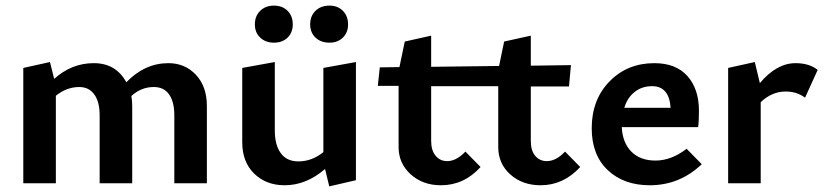

<svg xmlns="http://www.w3.org/2000/svg" viewBox="-20 -653 2934 684"><path d="M580 -428Q639 -428 678 -386.5Q717 -345 717 -275V0H601V-243Q601 -290 582.5 -316.5Q564 -343 528 -343Q483 -343 448 -311Q451 -294 451 -275V0H335V-243Q335 -290 316 -316.5Q297 -343 262 -343Q218 -343 179 -312V0H63V-411L158 -432L173 -372Q235 -428 314 -428Q393 -428 430 -360Q496 -428 580 -428Z M888 -566Q888 -596 907 -614.5Q926 -633 956 -633Q986 -633 1004.5 -614.5Q1023 -596 1023 -566Q1023 -537 1004.5 -519Q986 -501 956 -501Q926 -501 907 -519Q888 -537 888 -566ZM1154 -501Q1123 -501 1104 -519Q1085 -537 1085 -566Q1085 -596 1104 -614.5Q1123 -633 1154 -633Q1183 -633 1201.5 -614.5Q1220 -596 1220 -566Q1220 -537 1201.5 -519Q1183 -501 1154 -501ZM1132 -411 1248 -432V-11L1153 11L1138 -51Q1071 7 994 7Q928 7 885.5 -34.5Q843 -76 843 -146V-411L959 -432V-188Q959 -136 980.5 -107Q1002 -78 1043 -78Q1091 -78 1132 -111Z M1993 -113 2047 -58Q1987 7 1906 7Q1841 7 1798 -31.5Q1755 -70 1755 -129V-346H1516V-151Q1516 -117 1532 -98Q1548 -79 1573 -79Q1606 -79 1638 -113L1692 -58Q1633 7 1551 7Q1486 7 1443 -32Q1400 -71 1400 -129V-347H1326L1333 -413L1403 -414L1422 -505L1516 -526V-415L1758 -418L1776 -505L1871 -526V-419L2014 -421L2007 -345H1871V-151Q1871 -116 1887 -97.5Q1903 -79 1928 -79Q1961 -79 1993 -113Z M2426 -123 2480 -68Q2401 7 2295 7Q2202 7 2145 -47Q2088 -101 2088 -196Q2088 -298 2151.5 -363Q2215 -428 2311 -428Q2388 -428 2429 -382Q2470 -336 2470 -258Q2470 -220 2467 -200H2195Q2198 -144 2229.5 -112.5Q2261 -81 2315 -81Q2372 -81 2426 -123ZM2303 -346Q2267 -346 2241 -325.5Q2215 -305 2204 -269H2369Q2364 -346 2303 -346Z M2814 -428Q2863 -428 2893 -404L2848 -305Q2819 -327 2779 -327Q2730 -327 2690 -289V0H2574V-411L2669 -432L2687 -357Q2747 -428 2814 -428Z"/></svg>

Font: EauTest
Style: Bold
Weight: 700
Designer: Christian Thalmann (Catharsis Fonts)
Version: Version 0.001;PS 000.001;hotconv 1.0.88;makeotf.lib2.5.64775